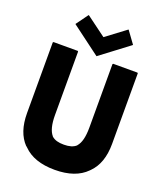

<svg xmlns="http://www.w3.org/2000/svg" viewBox="-192 -1209 1149 1354"><g transform="rotate(20 382.5 -532.0)"><path d="M697 -822H515L511 -818V-343C511 -271 499 -224 474 -196V-195C452 -175 422 -167 382 -167C343 -167 313 -174 290 -195V-196C266 -224 253 -271 253 -343V-818L249 -822H67L63 -818V-288C63 -191 88 -118 137 -67H138L147 -59C199 -6 277 22 382 22C487 22 565 -6 617 -59L624 -66C674 -116 701 -190 701 -288V-818ZM601 -995 537 -1083 534 -1086 386 -975 236 -1086 233 -1083 169 -995 172 -992 386 -832 598 -992Z"/></g></svg>

Font: Hussar Woodtype
Style: Bd
Weight: 900
Foundry: Cannot Into Space Fonts
Version: Version 1.07